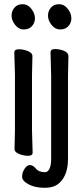

<svg xmlns="http://www.w3.org/2000/svg" viewBox="-20 -724 390 912"><path d="M87.5 -704Q112 -704 129 -682Q146 -660 146 -637.5Q146 -615 131.5 -599.5Q117 -584 93 -584Q69 -584 52 -605.5Q35 -627 35 -649.5Q35 -672 49 -688Q63 -704 87.5 -704ZM49 -17 51 -105V-368L48 -475Q48 -490 69.5 -490Q91 -490 112.5 -481.5Q134 -473 134 -457L132 -368V-105L135 1Q135 16 114 16Q93 16 71 7.5Q49 -1 49 -17ZM260.5 -704Q285 -704 302 -682Q319 -660 319 -637.5Q319 -615 304.5 -599.5Q290 -584 266 -584Q242 -584 225 -605.5Q208 -627 208 -649.5Q208 -672 222 -688Q236 -704 260.5 -704ZM305 -457 303 -364V30Q303 108 262 145Q238 168 192 168Q146 168 115.5 151.5Q85 135 85 115.5Q85 96 96.5 78Q108 60 122 60Q136 60 149 75Q163 94 194 94Q207 94 215 77.5Q223 61 223 31V-364L220 -475Q220 -491 241.5 -491Q263 -491 284 -482.5Q305 -474 305 -457Z"/></svg>

Font: LXGW WenKai Lite Medium
Style: Regular
Weight: 500
Designer: LXGW / Fontworks Inc.
Foundry: LXGW / Fontworks Inc.
Version: Version 1.511; March 25, 2025